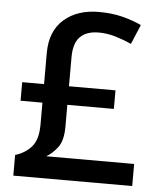

<svg xmlns="http://www.w3.org/2000/svg" viewBox="-52 -768 679 814"><g transform="rotate(5 287.5 -361.5)"><path d="M337 -723Q392 -723 437 -711.5Q482 -700 518 -683L483 -600Q452 -614 416 -625Q380 -636 343 -636Q292 -636 264.5 -609Q237 -582 237 -521V-398H435V-319H237V-226Q237 -167 215 -138Q193 -109 167 -94H541V0H35V-88Q78 -101 104.5 -131.5Q131 -162 131 -225V-319H38V-398H131V-530Q131 -623 187.5 -673Q244 -723 337 -723Z"/></g></svg>

Font: Noto Sans Lao Medium
Style: Regular
Weight: 500
Designer: Monotype Design Team
Foundry: Monotype Imaging Inc.
Version: Version 2.003; ttfautohint (v1.8.4.7-5d5b)